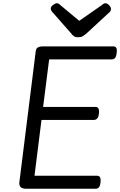

<svg xmlns="http://www.w3.org/2000/svg" viewBox="-20 -1160 738 1180"><path d="M141 0Q118 0 107.5 -9.5Q97 -19 99 -40L200 -848Q202 -862 213 -868.5Q224 -875 246 -875H676Q689 -875 694.5 -866Q700 -857 697 -835Q695 -814 687.5 -804.5Q680 -795 667 -795H282L245 -503H566Q579 -503 584.5 -494Q590 -485 588 -463Q586 -442 578 -432.5Q570 -423 557 -423H235L192 -80H576Q589 -80 594.5 -71Q600 -62 598 -40Q596 -19 588.5 -9.5Q581 0 567 0ZM628 -1140Q639 -1140 650.5 -1128Q662 -1116 662 -1105Q662 -1100 660.5 -1095.5Q659 -1091 654 -1086L509 -952Q499 -944 488.5 -937.5Q478 -931 460 -931Q443 -931 433.5 -938Q424 -945 418 -954L299 -1089Q294 -1096 293 -1100.5Q292 -1105 292 -1108Q292 -1119 306 -1129.5Q320 -1140 329 -1140Q338 -1140 343 -1135.5Q348 -1131 354 -1126L467 -1032L602 -1126Q609 -1131 614.5 -1135.5Q620 -1140 628 -1140Z"/></svg>

Font: Playwrite GB J
Style: Italic
Weight: 400
Italic angle: -7.01216°
Designer: Veronika Burian, José Scaglione
Foundry: TypeTogether
Version: Version 1.002